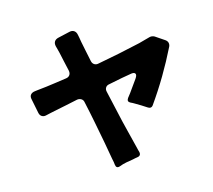

<svg xmlns="http://www.w3.org/2000/svg" viewBox="-114 -929 1229 1107"><g transform="rotate(-15 500.0 -375.5)"><path d="M444 20Q443 5 438 -16L419 -123Q407 -186 395 -248Q383 -310 369 -373Q367 -387 356 -394Q345 -401 331 -399Q295 -391 262.5 -384.5Q230 -378 201 -372Q181 -368 165 -364.5Q149 -361 136 -358Q121 -354 109.5 -361Q98 -368 95 -384L78 -469Q74 -486 82.5 -496.5Q91 -507 109 -509Q113 -510 116.5 -510Q120 -510 125 -511L179 -517Q208 -521 238 -525Q268 -529 301 -534Q316 -536 323.5 -546.5Q331 -557 328 -573Q321 -605 314.5 -633Q308 -661 303 -686Q300 -699 297 -709.5Q294 -720 292 -728Q288 -745 295 -756.5Q302 -768 319 -772L389 -788Q406 -792 417.5 -784Q429 -776 432 -759Q434 -750 436 -739Q438 -728 440 -715Q445 -688 451.5 -658Q458 -628 465 -593Q468 -579 478.5 -572Q489 -565 503 -568Q568 -580 632 -593Q696 -606 761 -621Q803 -632 827 -639Q842 -643 857 -635L912 -598Q923 -590 925.5 -579Q928 -568 923 -557Q884 -478 839 -402Q794 -326 743 -254Q736 -245 727 -245Q721 -245 713 -250Q696 -261 679.5 -271.5Q663 -282 645 -292Q640 -295 634.5 -298Q629 -301 624 -303Q604 -313 617 -332Q626 -343 636 -356.5Q646 -370 657 -386L687 -428Q701 -448 694.5 -457.5Q688 -467 665 -462L613 -453L533 -437Q518 -435 511 -424Q504 -413 508 -398L534 -283Q542 -246 550 -212Q558 -178 566 -147L592 -43Q594 -35 595.5 -28Q597 -21 599 -16Q605 9 579 12Q573 13 566.5 14Q560 15 553 17Q533 20 511.5 24Q490 28 470 36Q447 44 444 20Z"/></g></svg>

Font: Higure Gothic Black
Style: Regular
Weight: 900
Designer: Yoshimichi Ohira
Foundry: Positype
Version: Version 1.000